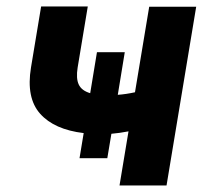

<svg xmlns="http://www.w3.org/2000/svg" viewBox="-20 -566 631 586"><path d="M360.8 -406.6 339.5 -276.6Q364.7 -278.4 392 -284.4L435.4 -545.5H578.8L488.3 0H344.8L372.2 -165.1Q344.8 -159.8 320 -157.7L307.5 -83.1H222.7L235.4 -159.8Q145.6 -170.5 102.5 -218.9Q59.3 -267.4 74.6 -360.1L105.5 -546.2H247.9L217 -360.1Q211.6 -326.7 220.3 -308.1Q229 -289.4 255.3 -281.6L275.9 -406.6Z"/></svg>

Font: Inter UI
Style: Bold Italic
Weight: 700
Italic angle: 9.39999°
Designer: Rasmus Andersson
Foundry: rsms
Version: 3.2;8d6f07862